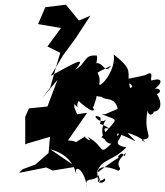

<svg xmlns="http://www.w3.org/2000/svg" viewBox="-20 -740 707 822"><path d="M277 -314C336 -263 298 -279 317 -308C343 -282 385 -253 382 -274C355 -294 369 -308 372 -266C409 -343 376 -329 416 -325C428 -309 472 -328 484 -274C418 -247 439 -251 415 -251C495 -219 485 -242 413 -151C423 -159 425 -113 477 -184C434 -135 399 -218 460 -182C376 -239 417 -178 410 -237C359 -265 414 -190 442 -238C383 -172 448 -101 465 -133C397 -66 435 -111 355 -154C388 -117 325 -163 346 -156C277 -118 332 -135 271 -139L353 -257L310 -251L298 -281L299 -317L363 -439L278 -390L255 -281ZM62 0 178 -23 206 -10 305 -26 195 -101C302 -73 303 9 307 4C296 -40 343 -15 352 62C338 10 380 46 406 7C378 64 444 39 428 24C383 63 398 -36 410 46C377 -16 407 -44 487 -9C513 -24 454 -27 519 -86C508 -47 514 -108 484 -68C491 -57 522 -96 394 1C414 -63 456 -44 521 -109C441 -123 520 -153 496 -181C489 -162 477 -147 483 -169C573 -136 578 -114 526 -171C586 -156 622 -116 586 -141C649 -151 590 -160 612 -267C619 -225 654 -271 629 -261C701 -261 648 -359 644 -335C684 -343 662 -377 619 -351C658 -357 700 -417 628 -395C622 -406 643 -441 602 -419C622 -422 523 -400 501 -398C505 -394 568 -375 537 -363C517 -438 560 -432 467 -507C477 -437 409 -364 405 -379C416 -449 359 -410 456 -459C421 -410 427 -505 356 -455C360 -422 400 -447 395 -502C338 -507 354 -473 302 -441C354 -504 304 -473 197 -415L250 -503L305 -578L367 -673L318 -652L262 -720L174 -709L143 -637L241 -620L183 -541L238 -514L223 -464L195 -365L159 -318L226 -398L183 -284L104 -276L88 -240V-122L101 -127L194 -154L188 -85L132 -36L76 -15Z"/></svg>

Font: Hussar Lance
Style: ExBdObl
Weight: 700
Foundry: Cannot Into Space Fonts, PlusOne Fonts
Version: Version 2.270